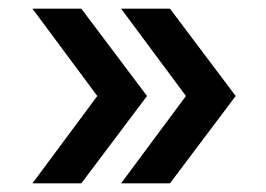

<svg xmlns="http://www.w3.org/2000/svg" viewBox="-20 -520 614 444"><path d="M168 -96H55L205 -298L55 -500H168L320 -298ZM410 -298 260 -500H373L525 -298L373 -96H260Z"/></svg>

Font: Oak Sans Medium
Style: Regular
Weight: 500
Designer: Erik Kennedy, Walven
Foundry: Erik Kennedy, Walven
Version: Version 1.000